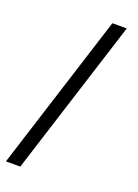

<svg xmlns="http://www.w3.org/2000/svg" viewBox="-166 -817 742 1029"><g transform="rotate(20 205.5 -302.5)"><path d="M289 -748H371L88 143H6Z"/></g></svg>

Font: IBM Plex Serif SmBld
Style: Regular
Weight: 600
Designer: Mike Abbink, Paul van der Laan, Pieter van Rosmalen
Foundry: Bold Monday
Version: Version 3.001